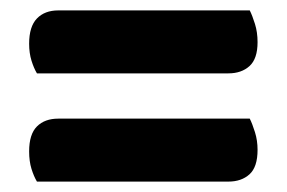

<svg xmlns="http://www.w3.org/2000/svg" viewBox="-20 -480 551 369"><path d="M51 -339Q45 -349 40.5 -363.5Q36 -378 36 -396Q36 -429 51 -444.5Q66 -460 92 -460H460Q465 -450 470 -434Q475 -418 475 -399Q475 -367 459.5 -353Q444 -339 419 -339ZM51 -131Q45 -141 40.5 -155.5Q36 -170 36 -189Q36 -222 51 -237Q66 -252 92 -252H460Q465 -242 470 -226Q475 -210 475 -192Q475 -159 459.5 -145Q444 -131 419 -131Z"/></svg>

Font: Baloo Thambi 2
Style: Bold
Weight: 700
Designer: Aadarsh Rajan and Ek Type
Foundry: Ek Type
Version: Version 1.640;hotconv 1.0.111;makeotfexe 2.5.65597; ttfautoh